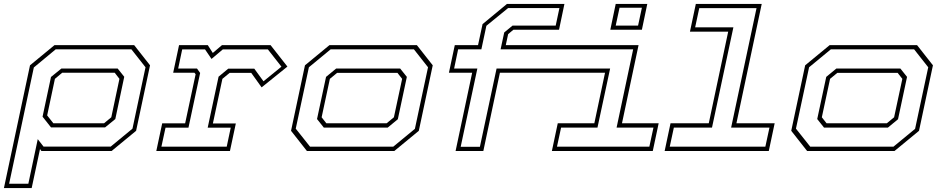

<svg xmlns="http://www.w3.org/2000/svg" viewBox="-70 -770 4804 979"><path d="M-50 189 83 -437 208 -540H614L695 -437L624 -103L499 0H141L134 -10L91.5 189ZM-23.5 167H74.5L122.5 -60.5L152 -22.5H494.5L605.5 -114L672 -427L600 -518.5H214L102.5 -426ZM190 -120.5 147 -175 190 -377.5 243 -420.5H530L563.5 -378.5L518 -163L466 -120.5ZM202 -141.5H460.5L497.5 -172L539 -368L515 -399H247L210 -368L170.5 -181.5Z M727 0 757 -141H874L927.5 -391.5L921.5 -399H813L843 -540H989.5L1015 -500L1062 -540H1309.5L1395.5 -430.5L1264 -324.5L1211 -398.5H1101L1064 -368L1015.5 -140.5H1132.5L1102.5 0ZM753 -22H1086L1106.5 -119H989L1044.5 -379L1094 -420H1226.5L1273.5 -355.5L1365 -430L1296 -518H1066L1008.5 -469.5L975.5 -518H859L838.5 -420.5H934.5L950.5 -398L891 -119H774Z M1495 0 1414 -103 1485 -437 1610 -540H2055.5L2136.5 -437L2065.5 -103L1940.5 0ZM1511 -22H1935L2045.5 -113L2112.5 -427L2040.5 -518.5H1616L1505 -427L1438 -114ZM1581 -119.5 1546.5 -163 1592.5 -378 1644 -420.5H1970.5L2004.5 -378L1958.5 -162L1907 -119.5ZM1594 -141.5H1901.5L1938.5 -172L1980.5 -368L1956.5 -398.5H1649L1612 -368L1570 -172Z M2253 0 2337.5 -399H2219L2249 -540H2367.5L2390.5 -647L2515 -750H2808L2780.5 -618.5H2548L2521 -596L2509 -540H3186L3101.5 -141.5H3288.5L3258.5 0H2744L2774 -141.5H2960.5L3015 -399H2479L2394.5 0ZM3042 -618.5 3069.5 -750H3230.5L3203 -618.5ZM3069.5 -639.5H3183.5L3203 -730.5H3089ZM2279 -21.5H2377L2462 -420.5H3041L2976.5 -119.5H2791L2770 -22H3241L3262 -119.5H3074L3158.5 -518.5H2482.5L2501 -604.5L2543.5 -639.5H2763.5L2782.5 -729H2521L2410 -638.5L2384.5 -518.5H2266L2245.5 -420.5H2364Z M3319 0 3349 -141.5H3544L3643 -608.5H3448L3478 -750H3814L3685 -141.5H3880L3850 0ZM3345 -22H3832.5L3853.5 -119.5H3658L3787.5 -728.5H3495.5L3474.5 -630.5H3669.5L3560.5 -119.5H3366Z M4045.5 0 3964.5 -103 4035.5 -437 4160.5 -540H4606L4687 -437L4616 -103L4491 0ZM4061.5 -22H4485.5L4596 -113L4663 -427L4591 -518.5H4166.5L4055.5 -427L3988.5 -114ZM4131.5 -119.5 4097 -163 4143 -378 4194.5 -420.5H4521L4555 -378L4509 -162L4457.5 -119.5ZM4144.5 -141.5H4452L4489 -172L4531 -368L4507 -398.5H4199.5L4162.5 -368L4120.5 -172Z"/></svg>

Font: Tourney Expanded ExtraLight
Style: Italic
Weight: 200
Width: 7
Italic angle: -12°
Designer: Tyler Finck
Foundry: Etcetera Type Co
Version: Version 1.010; ttfautohint (v1.8.3)